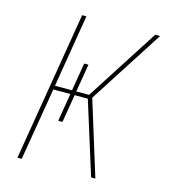

<svg xmlns="http://www.w3.org/2000/svg" viewBox="-109 -825 819 914"><g transform="rotate(15 300.0 -367.5)"><path d="M61 0 183 -735H204L145 -377H229L252 -515H273L250 -377H313L543 -735H567L331 -368L445 0H424L312 -358H247L224 -220H203L226 -358H142L82 0Z"/></g></svg>

Font: Iosevka SS04 Thin Extended
Style: Italic
Weight: 100
Width: 7
Italic angle: -9°
Monospace: yes
Designer: Belleve Invis
Foundry: Belleve Invis
Version: Version 19.0.0; ttfautohint (v1.8.4)